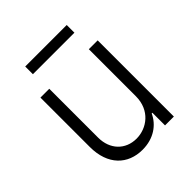

<svg xmlns="http://www.w3.org/2000/svg" viewBox="-198 -838 972 972"><g transform="rotate(-45 288.5 -352.0)"><path d="M430 -208.5C430 -108.3 354.8 -54.3 280.9 -54.3C202.1 -54.3 146.7 -110.8 146.7 -196V-545.5H83.5V-192.1C83.5 -62.9 158 7.1 262.8 7.1C342.7 7.1 399.5 -34.4 425.1 -90.6H430V0H493.3V-545.5H430ZM437.5 -711.3H140.3V-656.2H437.5Z"/></g></svg>

Font: Karasuma Gothic
Style: Light
Weight: 300
Designer: Rasmus Andersson / Ryoko Nishizuka
Foundry: rsms
Version: Version 1.00